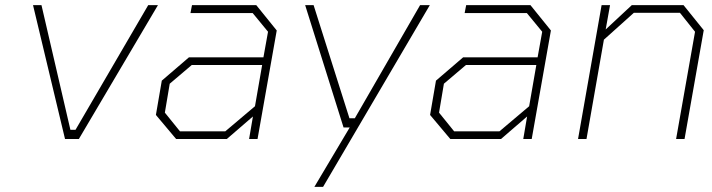

<svg xmlns="http://www.w3.org/2000/svg" viewBox="-20 -543 2782 750"><path d="M234 0 109 -523H142L255 -36H275L559 -523H597L288 0Z M668 0 589 -94 612 -228 718 -319H1009L1027 -419L967 -492H724L730 -523H981L1061 -424L986 0H953L968 -88L866 0ZM683 -30H860L976 -128L1004 -289H729L643 -216L624 -103Z M1208 187 1346 -45H1322L1172 -523H1205L1345 -81H1366L1621 -523H1659L1242 187Z M1739 0 1660 -94 1683 -228 1789 -319H2080L2098 -419L2038 -492H1795L1801 -523H2052L2132 -424L2057 0H2024L2039 -88L1937 0ZM1754 -30H1931L2047 -128L2075 -289H1800L1714 -216L1695 -103Z M2238 0 2330 -523H2363L2346 -428L2448 -523H2650L2729 -425L2654 0H2621L2695 -419L2636 -493H2456L2339 -388L2271 0Z"/></svg>

Font: Tomorrow ExtraLight
Style: Italic
Weight: 275
Italic angle: -10°
Designer: Tony de Marco, Monica Rizzolli
Foundry: Just in Type
Version: Version 2.002